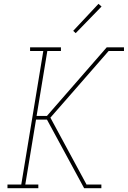

<svg xmlns="http://www.w3.org/2000/svg" viewBox="-20 -982 667 1002"><path d="M19 0V-19H91L206 -716H137V-735H298V-716H227L171 -377H225L251 -407L292 -454L537 -735H559L558 -729L555 -726L547 -716L348 -488L243 -368L437 -9L438 -7V-6L437 0H419L225 -358H168L112 -19H180V0ZM547 -716 555 -726 558 -729 559 -735H627V-716ZM437 0 438 -6V-7L437 -9L435 -13L432 -19H509V0ZM375 -809 362 -821 494 -962 510 -948Z"/></svg>

Font: Iosevka Slab ThExObl
Style: Regular
Weight: 100
Width: 7
Italic angle: -9°
Monospace: yes
Designer: Belleve Invis
Foundry: Belleve Invis
Version: Version 11.1.1; ttfautohint (v1.8.3)